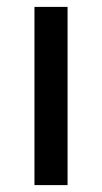

<svg xmlns="http://www.w3.org/2000/svg" viewBox="-20 -537 296 557"><path d="M80 0V-517H176V0Z"/></svg>

Font: Expletus Sans
Style: Regular
Weight: 400
Designer: Jasper de Waard
Foundry: Designtown
Version: Version 7.500